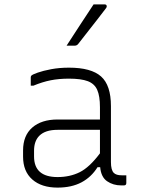

<svg xmlns="http://www.w3.org/2000/svg" viewBox="-20 -844 640 874"><path d="M485 -361V-106Q485 -70 498 -57Q509 -46 534 -46H555V-11Q555 0 544 0H532Q495 0 467.5 -19Q440 -38 436 -83H424Q396 -38 351 -14Q306 10 242 10Q169 10 127 -27Q85 -64 85 -131V-159Q85 -227 127 -263.5Q169 -300 242 -300H435V-356Q435 -407 422.5 -435Q410 -463 379.5 -474.5Q349 -486 294 -486Q248 -486 210.5 -478.5Q173 -471 132 -454H120V-492Q120 -497 123 -500Q128 -505 152 -513.5Q176 -522 213 -529Q250 -536 294 -536Q395 -536 440 -496Q485 -456 485 -361ZM135 -132Q135 -38 242 -38Q298 -38 342.5 -60Q387 -82 435 -146V-253H242Q186 -253 159 -226Q135 -202 135 -158ZM406 -824H456Q464 -824 465.5 -818Q467 -812 462 -806Q439 -776 420.5 -752Q402 -728 382.5 -703.5Q363 -679 336 -644Q330 -636 319 -636H283Q312 -681 343.5 -729Q375 -777 406 -824Z"/></svg>

Font: Recursive Mn Lnr St Lt
Style: Regular
Weight: 300
Monospace: yes
Version: Version 1.079;hotconv 1.0.112;makeotfexe 2.5.65598; ttfautoh